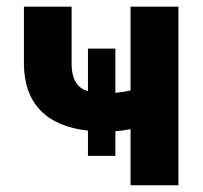

<svg xmlns="http://www.w3.org/2000/svg" viewBox="-20 -548 600 568"><path d="M507.8 0H366.2V-166Q347.7 -162.1 321.3 -159.7V-86.9H240.2V-161.6Q147.9 -171.9 100.3 -220.7Q52.7 -269.5 50.8 -354.5V-528.3H191.9V-354Q193.8 -291.5 240.2 -278.3V-404.3H321.3V-273.4Q343.8 -275.4 366.2 -280.3V-528.3H507.8Z"/></svg>

Font: Robotiche
Style: Bold
Weight: 700
Designer: Google
Version: Version 2.001150; 2014